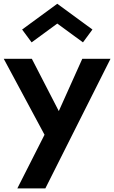

<svg xmlns="http://www.w3.org/2000/svg" viewBox="-33 -784 618 1040"><path d="M60.9 236.4 208.2 -54.1 -12.7 -465.5H139.5L285.5 -182.3L412.7 -465.5H565.5L212.7 236.4ZM138.2 -554.5 86.8 -624.1 277.3 -763.6 467.7 -624.1 416.4 -554.5 277.3 -656.4Z"/></svg>

Font: Spartan
Style: Bold
Weight: 700
Designer: Matt Bailey, Mirko Velimirovic
Foundry: Matt Bailey
Version: Version 1.005